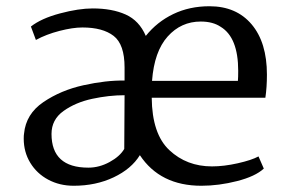

<svg xmlns="http://www.w3.org/2000/svg" viewBox="-20 -583 921 615"><path d="M835 -344Q835 -303 830 -270H466Q467 -154 522.5 -102Q578 -50 659 -50Q697 -50 741.5 -60Q786 -70 808 -82L825 -43Q798 -18 739.5 -3Q681 12 625 12Q493 12 428 -86Q401 -42 344 -15Q287 12 216 12Q171 12 134.5 -7.5Q98 -27 77 -61.5Q56 -96 56 -139Q56 -150 57 -155Q63 -218 119 -256Q175 -294 247.5 -310Q320 -326 379 -325V-367Q379 -441 344 -468Q309 -495 244 -495Q213 -495 170.5 -484Q128 -473 95 -455L79 -498Q112 -524 172 -540Q232 -556 277 -556Q339 -556 382.5 -536.5Q426 -517 447 -468Q483 -513 535 -538Q587 -563 651 -563Q737 -563 786 -505Q835 -447 835 -344ZM467 -324H742Q743 -335 743 -356Q743 -463 687 -497Q662 -514 623 -514Q560 -514 517 -466Q474 -418 467 -324ZM145 -154Q145 -46 263 -46Q298 -46 331 -64Q364 -82 378 -106L379 -278Q329 -278 275.5 -266.5Q222 -255 183.5 -227.5Q145 -200 145 -154Z"/></svg>

Font: Grenzecho Serif
Style: Serif-Regular
Weight: 400
Designer: Dan Reynolds
Foundry: Dan Reynolds
Version: Version 1.001; ttfautohint (v1.1) -l 5 -r 5 -G 72 -x 0 -D la